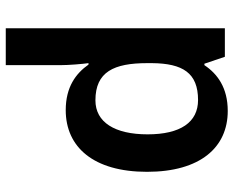

<svg xmlns="http://www.w3.org/2000/svg" viewBox="-92 -708 810 666"><g transform="rotate(-90 313.0 -375.0)"><path d="M261 10C342 10 390 -26 420 -71H425L449 0H548V-760H420V-571C420 -541 424 -494 427 -473H422C391 -517 344 -552 264 -552C136 -552 50 -456 50 -270C50 -85 135 10 261 10ZM299 -93C222 -93 180 -154 180 -268C180 -382 222 -449 298 -449C397 -449 427 -385 427 -269V-253C426 -146 393 -93 299 -93Z"/></g></svg>

Font: Noto Sans Georgian SemiBold
Style: Regular
Weight: 600
Designer: Monotype Design Team, Akaki Razmadze
Foundry: Google LLC
Version: Version 2.005